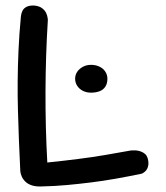

<svg xmlns="http://www.w3.org/2000/svg" viewBox="-20 -672 596 690"><path d="M131 -2Q110 -1 95.5 -5.5Q81 -10 72 -18.5Q63 -27 58.5 -37Q54 -47 53 -56Q50 -114 48 -168Q46 -222 44.5 -274.5Q43 -327 43.5 -380.5Q44 -434 46.5 -491Q49 -548 55 -612Q55 -612 56 -618.5Q57 -625 61 -633.5Q65 -642 75.5 -647.5Q86 -653 104 -652Q122 -650 132 -642Q142 -634 146 -625Q150 -616 151 -608.5Q152 -601 152 -601Q144 -472 143.5 -343.5Q143 -215 150 -88Q208 -94 259.5 -100.5Q311 -107 358 -115Q405 -123 449 -131Q449 -131 454.5 -131.5Q460 -132 468 -131.5Q476 -131 485 -128Q494 -125 501 -119Q508 -113 511 -102Q515 -87 512.5 -76Q510 -65 504.5 -59Q499 -53 494.5 -50.5Q490 -48 490 -48Q442 -38 397 -30Q352 -22 308 -16.5Q264 -11 220.5 -7Q177 -3 131 -2ZM307 -339Q291 -339 278 -345.5Q265 -352 257.5 -363.5Q250 -375 250 -389Q250 -403 257.5 -414Q265 -425 278 -432Q291 -439 307 -439Q324 -439 337.5 -432.5Q351 -426 358.5 -414.5Q366 -403 366 -389Q366 -372 358.5 -360.5Q351 -349 337.5 -344Q324 -339 307 -339Z"/></svg>

Font: Sour Gummy
Style: Regular
Weight: 400
Designer: Stefie Justprince
Foundry: Eifetstype
Version: Version 1.000